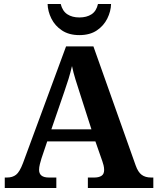

<svg xmlns="http://www.w3.org/2000/svg" viewBox="-20 -948 793 968"><path d="M4 0V-53H16Q43 -53 61 -67Q79 -81 96 -126L313 -714H451L664 -114Q676 -80 694.5 -66.5Q713 -53 741 -53H753V0H423V-53H456Q478 -53 491.5 -61.5Q505 -70 505 -91Q505 -103 502 -115Q499 -127 496 -135L461 -235H218L189 -149Q185 -137 181 -120.5Q177 -104 177 -92Q177 -53 226 -53H264V0ZM239 -296H441L382 -480Q371 -514 360.5 -547.5Q350 -581 343 -615Q335 -581 325.5 -550Q316 -519 304 -485ZM380 -771Q328 -771 292.5 -794.5Q257 -818 239 -854.5Q221 -891 220 -928H286Q295 -892 319.5 -876Q344 -860 380 -860Q417 -860 441.5 -876Q466 -892 474 -928H540Q539 -891 521 -854.5Q503 -818 468 -794.5Q433 -771 380 -771Z"/></svg>

Font: Noto Serif
Style: Bold
Weight: 700
Designer: Monotype Design Team
Foundry: Monotype Imaging Inc.
Version: Version 2.014